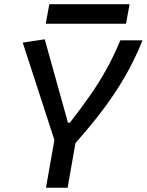

<svg xmlns="http://www.w3.org/2000/svg" viewBox="-20 -883 690 903"><path d="M196.3 0 235.8 -224.6 86.9 -682.6 190.4 -698.2 299.8 -305.7H308.6Q360.4 -372.6 402.3 -432.4Q444.3 -492.2 479.5 -555.2Q514.6 -618.2 545.9 -693.4H650.4Q611.8 -598.1 564.5 -517.3Q517.1 -436.5 460.2 -361.8Q403.3 -287.1 335 -210.4L297.9 0ZM195.3 -771.5 211.9 -863.3H589.4L572.8 -771.5Z"/></svg>

Font: Cascadia Code NF
Style: Italic
Weight: 400
Italic angle: -10°
Monospace: yes
Designer: Aaron Bell
Foundry: Saja Typeworks
Version: Version 2404.023; ttfautohint (v1.8.4)